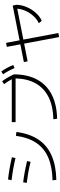

<svg xmlns="http://www.w3.org/2000/svg" viewBox="957 -1815 898 2852"><g transform="rotate(-90 1406.0 -389.0)"><path d="M814.5 -601.6 872.1 -593.8Q845.7 -397.9 759.5 -268.6Q673.3 -139.2 524.7 -72.8Q376 -6.3 161.1 -1L153.3 -57.6Q355.5 -62 493.7 -122.3Q631.8 -182.6 711.2 -301.5Q790.5 -420.4 814.5 -601.6ZM114.3 -441.4 125 -494.1Q206.1 -483.9 280.3 -470.2Q354.5 -456.5 439.5 -436.5L427.7 -383.8Q342.8 -404.8 268.3 -418.2Q193.8 -431.6 114.3 -441.4ZM155.3 -666 166 -718.8Q249 -709.5 327.1 -695.8Q405.3 -682.1 496.1 -661.1L484.4 -608.4Q393.1 -629.4 314.9 -643.1Q236.8 -656.7 155.3 -666Z M1667.5 -606.4H1017.6V-663.1H1654.8Q1621.1 -726.1 1582 -777.3L1625 -806.6Q1654.3 -768.1 1678.5 -726.6Q1702.6 -685.1 1727.5 -631.8Q1726.6 -429.7 1650.6 -287.8Q1574.7 -146 1427.7 -70.3Q1280.8 5.4 1068.4 10.7L1060.5 -44.9Q1253.9 -49.8 1387.5 -115.5Q1521 -181.2 1591.6 -304.7Q1662.1 -428.2 1667.5 -606.4ZM1728.5 -793 1770.5 -818.4Q1799.8 -776.9 1822.8 -734.6Q1845.7 -692.4 1867.2 -641.6L1821.3 -621.1Q1798.8 -673.3 1776.6 -714.1Q1754.4 -754.9 1728.5 -793Z M1910.2 -483.4 2173.3 -535.6 2135.7 -737.3 2195.3 -748 2232.9 -547.4 2750 -649.4 2760.7 -592.8Q2759.8 -519 2727.5 -442.6Q2695.3 -366.2 2641.1 -305.9Q2586.9 -245.6 2523.4 -217.8L2487.3 -261.7Q2543 -287.1 2590.8 -338.1Q2638.7 -389.2 2668.5 -453.6Q2698.2 -518.1 2702.6 -581.5L2243.7 -491.2L2341.8 29.3L2281.2 40L2184.1 -479.5L1920.9 -427.7Z"/></g></svg>

Font: Pretendard Light
Style: Regular
Weight: 300
Designer: Base glyphs from Inter by Rasmus Andersson; Hangeul glyphs from Noto Sans CJK(Source Han Sans) by Jang Soo-young and Kan
Foundry: Kil Hyung-jin
Version: Version 1.309